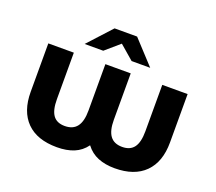

<svg xmlns="http://www.w3.org/2000/svg" viewBox="-117 -850 1146 1018"><g transform="rotate(20 455.5 -341.5)"><path d="M849 -495V-222Q849 -112 789.5 -52.5Q730 7 619 7Q566 7 525 -9.5Q484 -26 456 -63Q429 -26 388.5 -9.5Q348 7 293 7Q181 7 122 -52.5Q63 -112 63 -222V-495H207V-233Q207 -171 228 -142Q249 -113 294 -113Q340 -113 362.5 -142.5Q385 -172 385 -233V-495H528V-233Q528 -172 550 -142.5Q572 -113 618 -113Q663 -113 684.5 -142Q706 -171 706 -233V-495ZM510 -558 430 -627 350 -558H245L366 -690H493L615 -558Z"/></g></svg>

Font: Montserrat Ace
Style: Bold
Weight: 700
Designer: Julieta Ulanovsky
Foundry: Julieta Ulanovsky
Version: Version 1